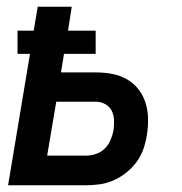

<svg xmlns="http://www.w3.org/2000/svg" viewBox="-20 -550 540 570"><path d="M4 0 69 -390H32V-459H80L92 -530H193L182 -459H264V-390H170L161 -335H265Q290 -335 313.5 -330.5Q337 -326 357 -314.5Q377 -303 391 -285Q405 -267 412 -245Q419 -223 419.5 -198Q420 -173 416 -149Q413 -129 406 -108.5Q399 -88 386 -70Q373 -52 355.5 -38Q338 -24 318 -15Q298 -6 277 -3Q256 0 236 0ZM120 -88H236Q250 -88 265 -93Q280 -98 291 -109Q302 -120 308 -134Q314 -148 317 -163Q319 -178 318.5 -193Q318 -208 312 -220.5Q306 -233 293 -240.5Q280 -248 265 -248H147Z"/></svg>

Font: Iosevka Curly Semibold Oblique
Style: Regular
Weight: 600
Italic angle: -9°
Monospace: yes
Designer: Belleve Invis
Foundry: Belleve Invis
Version: Version 11.1.0; ttfautohint (v1.8.3)